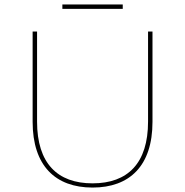

<svg xmlns="http://www.w3.org/2000/svg" viewBox="-20 -842 834 865"><path d="M397 3C564 3 667 -95 667 -293V-700H647V-294C647 -107 556 -16 397 -16C238 -16 147 -107 147 -294V-700H127V-293C127 -95 230 3 397 3ZM533 -802V-822H261V-802Z"/></svg>

Font: Montserrat-Alt1 Thin
Style: Regular
Weight: 100
Designer: Differentunic
Foundry: Differentunic
Version: Version 7.222